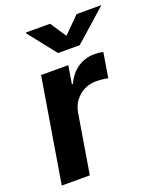

<svg xmlns="http://www.w3.org/2000/svg" viewBox="-141 -851 780 939"><g transform="rotate(-20 249.0 -381.5)"><path d="M16.6 0 106.4 -542.5H248L232.4 -448.2H237.8Q260.7 -498.5 299.8 -523.9Q338.9 -549.3 385.3 -549.3Q396.5 -549.3 409.2 -548.1Q421.9 -546.9 431.2 -544.9L409.7 -415Q399.9 -418 381.8 -419.9Q363.8 -421.9 347.7 -421.9Q314.5 -421.9 285.9 -407.5Q257.3 -393.1 238.3 -367.4Q219.2 -341.8 213.4 -307.1L162.6 0ZM233.4 -763.2 288.6 -680.2 371.6 -763.2H497.6L497.1 -759.8L334 -615.2H221.2L106.9 -759.8L107.9 -763.2Z"/></g></svg>

Font: Inter 16pt
Style: Bold Italic
Weight: 700
Italic angle: -9.3988°
Version: Version 4.001;git-66647c0bb